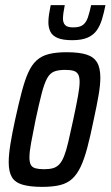

<svg xmlns="http://www.w3.org/2000/svg" viewBox="-20 -722 432 750"><path d="M145 8Q98 8 68.5 -0.5Q39 -9 26.5 -30Q14 -51 14 -88Q14 -117 20.5 -158Q27 -199 39 -254Q53 -318 65 -363.5Q77 -409 90.5 -439Q104 -469 123.5 -486.5Q143 -504 171.5 -511Q200 -518 240 -518Q289 -518 317.5 -509Q346 -500 359 -478.5Q372 -457 372 -418Q372 -390 365 -349.5Q358 -309 346 -254Q333 -190 321 -145Q309 -100 295 -70.5Q281 -41 262 -23.5Q243 -6 214.5 1Q186 8 145 8ZM152 -61Q173 -61 187 -65Q201 -69 211.5 -80Q222 -91 230.5 -112.5Q239 -134 247 -168.5Q255 -203 266 -254Q278 -310 284.5 -346Q291 -382 291 -402Q291 -422 285 -432Q279 -442 267 -445.5Q255 -449 234 -449Q208 -449 191.5 -442.5Q175 -436 164 -416Q153 -396 143 -357.5Q133 -319 119 -254Q108 -199 101.5 -164Q95 -129 95 -107Q95 -88 100.5 -78Q106 -68 119 -64.5Q132 -61 152 -61ZM262 -565Q226 -565 205.5 -573.5Q185 -582 177 -598Q169 -614 169 -635Q169 -649 171.5 -666Q174 -683 178 -702H233Q230 -686 228 -673Q226 -660 226 -649Q226 -633 234.5 -624Q243 -615 266 -615Q292 -615 304.5 -625Q317 -635 323.5 -654.5Q330 -674 336 -702H392Q386 -672 378.5 -647Q371 -622 358 -603.5Q345 -585 322 -575Q299 -565 262 -565Z"/></svg>

Font: Saira ExtraCondensed Medium
Style: Italic
Weight: 500
Width: 2
Italic angle: -12°
Designer: Hector Gatti with collaboration of the Omnibus-Type team
Foundry: Omnibus-Type
Version: Version 1.101